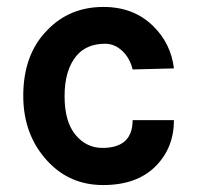

<svg xmlns="http://www.w3.org/2000/svg" viewBox="-20 -519 570 553"><path d="M278 -499Q366 -499 422 -443Q472 -394 481 -322L362 -319Q354 -352 332 -372.5Q310 -393 283 -393Q229 -393 200 -358Q166 -317 166 -242Q166 -168 198 -130Q229 -93 275 -93Q362 -93 362 -173H481Q481 -93 428 -40Q374 14 277 14Q180 14 116 -56Q47 -131 47 -243Q47 -362 116 -432Q180 -499 278 -499Z"/></svg>

Font: Karla Neue
Style: Bold
Weight: 700
Designer: Jonathan Pinhorn
Foundry: PYRS Fontlab Ltd. / Made with FontLab
Version: Version 1.000;PS 001.001;hotconv 1.0.56